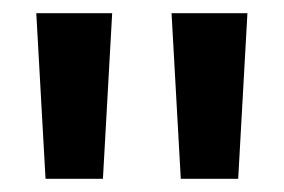

<svg xmlns="http://www.w3.org/2000/svg" viewBox="-20 -720 430 291"><path d="M49 -449H136L150 -700H35ZM254 -449H341L355 -700H240Z"/></svg>

Font: Space Cowgirl Medium
Style: Regular
Weight: 600
Designer: Valery Marier
Foundry: Valery Marier
Version: Version 1.000;hotconv 1.0.109;makeotfexe 2.5.65596